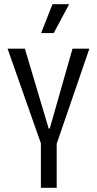

<svg xmlns="http://www.w3.org/2000/svg" viewBox="-20 -891 461 911"><path d="M174 0V-211L16 -660H98L211 -281H216L324 -660H404L249 -209V0ZM235 -734H175L229 -871H308Z"/></svg>

Font: Bricolage Grotesque Condensed Light
Style: Regular
Weight: 300
Width: 3
Designer: Mathieu Triay
Foundry: Atelier Triay
Version: Version 1.000;gftools[0.9.30]